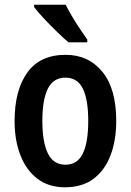

<svg xmlns="http://www.w3.org/2000/svg" viewBox="-20 -786 556 816"><path d="M474 -272Q474 -190 450 -126.5Q426 -63 378 -26.5Q330 10 256 10Q187 10 139.5 -26Q92 -62 67 -125.5Q42 -189 42 -272Q42 -402 96 -477.5Q150 -553 259 -553Q356 -553 415 -481Q474 -409 474 -272ZM160 -272Q160 -182 183.5 -134Q207 -86 258 -86Q309 -86 332 -133.5Q355 -181 355 -272Q355 -363 332 -409.5Q309 -456 258 -456Q207 -456 183.5 -409.5Q160 -363 160 -272ZM259 -766Q270 -744 286.5 -716Q303 -688 320.5 -662Q338 -636 351 -618V-606H271Q251 -623 222 -651Q193 -679 166 -708Q139 -737 125 -756V-766Z"/></svg>

Font: Noto Sans Myanmar UI Condensed SemiBold
Style: Regular
Weight: 600
Width: 3
Designer: Monotype Design Team
Foundry: Monotype Imaging Inc.
Version: Version 2.103; ttfautohint (v1.8.4.7-5d5b)